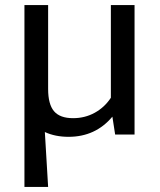

<svg xmlns="http://www.w3.org/2000/svg" viewBox="-20 -534 636 762"><path d="M514 -514V0H437L426 -71Q359 9 252 9Q199 9 158 -10L171 208H77V-514H171V-181Q171 -120 194.5 -92.5Q218 -65 270 -65Q317 -65 356 -86.5Q395 -108 420 -146V-514Z"/></svg>

Font: Telex
Style: Regular
Weight: 400
Designer: Andres Torresi
Foundry: Andres Torresi
Version: Version 1.100